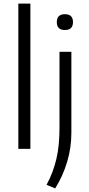

<svg xmlns="http://www.w3.org/2000/svg" viewBox="-20 -828 496 1068"><path d="M341 -661Q296 -661 296 -705Q296 -749 341 -749Q386 -749 386 -705Q386 -661 341 -661ZM239 200Q258 165 271.5 129Q285 93 294 54.5Q303 16 307 -27.5Q311 -71 311 -121V-540H377V-89Q377 -6 353.5 72.5Q330 151 287 220ZM82 -808H149V0H82Z"/></svg>

Font: Encode Sans Normal
Style: Light
Weight: 300
Designer: Pablo Impallari, Andres Torresi
Foundry: Pablo Impallari, Andres Torresi
Version: Version 1.000; ttfautohint (v1.00) -l 8 -r 50 -G 200 -x 14 -